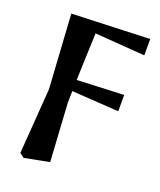

<svg xmlns="http://www.w3.org/2000/svg" viewBox="-131 -587 720 862"><g transform="rotate(20 229.0 -156.0)"><path d="M64 176 87 -136 65 -490 437 -504V-426L168 -446L199 -473Q196 -396 193.5 -333Q191 -270 189.5 -216Q188 -162 187 -110L204 169L85 192ZM136 -168V-216L413 -228V-150Z"/></g></svg>

Font: Source Serif 4 SemiBold
Style: Regular
Weight: 600
Designer: Frank Grießhammer
Foundry: Adobe Systems Incorporated
Version: Version 4.004;hotconv 1.0.116;makeotfexe 2.5.65601